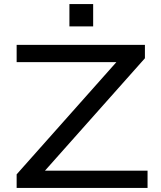

<svg xmlns="http://www.w3.org/2000/svg" viewBox="-20 -926 791 946"><path d="M62 0V-67L590 -661L601 -620H62V-705H694V-639L165 -44L154 -85H707V0ZM322 -796V-906H439V-796Z"/></svg>

Font: Nunito Sans 7pt Expanded
Style: Regular
Weight: 400
Width: 7
Designer: Vernon Adams
Foundry: Vernon Adams
Version: Version 3.101;gftools[0.9.27]